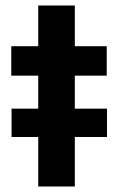

<svg xmlns="http://www.w3.org/2000/svg" viewBox="-20 -678 430 698"><path d="M22 -180V-283H369V-180ZM119 0V-403H21V-510H119V-658H252V-510H368V-403H252V0Z"/></svg>

Font: Saira Thin SemiBold
Style: Regular
Weight: 600
Version: Version 1.101